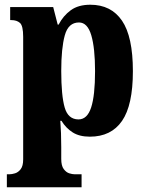

<svg xmlns="http://www.w3.org/2000/svg" viewBox="-20 -566 620 812"><path d="M9 226V171H21Q30 171 43.5 167Q57 163 67.5 149.5Q78 136 78 108V-410Q78 -457 64.5 -469Q51 -481 28 -481H23V-536H205L224 -462H228Q247 -499 279 -522.5Q311 -546 362 -546Q450 -546 496 -478.5Q542 -411 542 -265Q542 -121 496 -54.5Q450 12 360 12Q316 12 287.5 -6Q259 -24 240 -55H235Q237 -31 238 -3Q239 25 239 56V106Q239 135 249.5 149Q260 163 273 167Q286 171 295 171H325V226ZM312 -61Q349 -61 365.5 -111.5Q382 -162 382 -265Q382 -363 366 -417Q350 -471 314 -471Q269 -471 254 -416.5Q239 -362 239 -266Q239 -162 253.5 -111.5Q268 -61 312 -61Z"/></svg>

Font: Noto Serif Armenian Condensed ExtraBold
Style: Regular
Weight: 800
Width: 3
Designer: Monotype Design Team
Foundry: Monotype Imaging Inc.
Version: Version 2.008; ttfautohint (v1.8.4.7-5d5b)